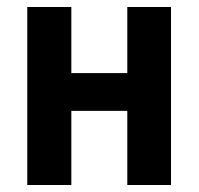

<svg xmlns="http://www.w3.org/2000/svg" viewBox="-20 -529 568 549"><path d="M58 0V-509H184V-320H344V-509H469V0H344V-212H184V0Z"/></svg>

Font: Zen Kaku Gothic Antique Black
Style: Regular
Weight: 900
Designer: Yoshimichi Ohira
Foundry: Positype
Version: Version 1.001